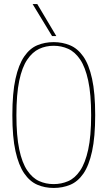

<svg xmlns="http://www.w3.org/2000/svg" viewBox="-20 -918 531 948"><path d="M245 10Q201 10 164 -6Q127 -22 99.5 -62Q72 -102 56.5 -171.5Q41 -241 41 -349Q41 -459 56.5 -529Q72 -599 99.5 -639Q127 -679 164 -694.5Q201 -710 245 -710Q288 -710 325.5 -694.5Q363 -679 391 -639.5Q419 -600 434.5 -529.5Q450 -459 450 -350Q450 -241 434.5 -170.5Q419 -100 391.5 -60.5Q364 -21 326.5 -5.5Q289 10 245 10ZM245 -9Q283 -9 316.5 -23.5Q350 -38 375.5 -75.5Q401 -113 415.5 -179.5Q430 -246 430 -349Q430 -453 415.5 -520Q401 -587 375.5 -624.5Q350 -662 316.5 -677Q283 -692 245 -692Q206 -692 173 -676.5Q140 -661 114.5 -623.5Q89 -586 75 -519.5Q61 -453 61 -349Q61 -247 75 -180.5Q89 -114 114.5 -76.5Q140 -39 173 -24Q206 -9 245 -9ZM237 -740 141 -898H164L258 -740Z"/></svg>

Font: Georama SemiCondensed Thin
Style: Regular
Weight: 100
Width: 4
Designer: Jean-Baptiste Levee
Foundry: Production Type
Version: Version 1.000